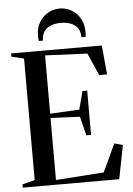

<svg xmlns="http://www.w3.org/2000/svg" viewBox="-63 -1012 732 1059"><g transform="rotate(-5 303.5 -483.0)"><path d="M88.5 -35.5V-708.5L20 -725V-743H522L537 -581.5H493.5L439 -705.5L205.5 -716V-393L367.5 -401.5L394 -502H420V-257H394L367.5 -362L205.5 -369.5V-26L471.5 -44.5L543.5 -199L590 -186L553.5 0H19.5V-18ZM307.5 -966.5Q343 -966.5 373 -949Q403 -931.5 421 -900.2Q439 -869 439 -827.5Q439 -818.5 438.5 -812.2Q438 -806 437 -798H414Q414 -803.5 413.8 -809Q413.5 -814.5 412 -819.5Q408.5 -840.5 394.8 -855.8Q381 -871 359 -879Q337 -887 307.5 -887Q278.5 -887 256.2 -879Q234 -871 220.5 -855.8Q207 -840.5 203 -819.5Q202 -814.5 201.5 -809Q201 -803.5 201 -798H178Q177 -806 176.5 -812.2Q176 -818.5 176 -827.5Q176 -869 194 -900.2Q212 -931.5 242 -949Q272 -966.5 307.5 -966.5Z"/></g></svg>

Font: Merriweather 144pt Medium
Style: Regular
Weight: 500
Version: Version 2.100